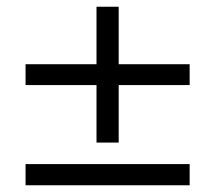

<svg xmlns="http://www.w3.org/2000/svg" viewBox="-20 -551 640 571"><path d="M267 -127V-298H56V-360H267V-531H333V-360H544V-298H333V-127ZM56 0V-63H544V0Z"/></svg>

Font: Nunito Sans 12pt ExtraLight 11pt
Style: Regular
Weight: 400
Version: Version 3.101;gftools[0.9.27]